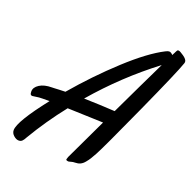

<svg xmlns="http://www.w3.org/2000/svg" viewBox="-131 -852 1020 1016"><g transform="rotate(20 379.0 -343.5)"><path d="M757.3 -667Q739.3 -612.8 623.8 -357.9Q508.3 -103 483.9 -58.1Q471.7 -36.1 464.8 -24.9Q458 -13.7 446.5 0.2Q435.1 14.2 422.4 20Q409.7 25.9 394 25.9Q381.3 25.9 371.6 29.1Q361.8 32.2 359.9 32.2Q344.2 32.2 344.2 24.9Q344.2 23.4 349.1 9.8Q352.5 2.4 460 -224.1Q345.2 -228.5 258.3 -231Q174.8 -126 106.9 -11.2Q98.6 4.9 91.3 11.5Q84 18.1 72.8 18.1Q58.6 18.1 43.9 5.1Q29.3 -7.8 29.3 -24.9Q29.3 -73.7 155.3 -233.9Q106.9 -233.9 96.2 -232.9Q88.4 -232.4 76.4 -230.2Q64.5 -228 60.1 -228Q53.2 -228 50 -232.4Q46.9 -236.8 46.9 -249Q46.9 -272.5 73 -289.3Q99.1 -306.2 143.1 -306.2Q146.5 -306.2 155.5 -306.6Q164.6 -307.1 181.4 -307.9Q198.2 -308.6 217.3 -309.1Q323.7 -434.1 439.9 -541Q556.2 -647.9 641.1 -690.9Q654.8 -697.8 661.1 -697.3Q670.9 -697.3 682.1 -685.1Q684.1 -689.5 686.5 -693.8Q689 -698.2 690.2 -700.9Q691.4 -703.6 692.9 -706.5Q694.3 -709.5 695.3 -710.9Q696.3 -712.4 697 -713.9Q697.8 -715.3 698.5 -716.1Q699.2 -716.8 700 -717.5Q700.7 -718.3 701.7 -718.5Q702.6 -718.8 703.6 -718.8Q704.6 -718.8 706.1 -718.8Q713.4 -718.8 735.8 -703.1Q758.3 -687.5 758.3 -673.8Q758.3 -669.4 757.3 -667ZM647.9 -616.2Q469.7 -481 322.3 -309.1Q408.7 -307.1 497.1 -301.8Q585.9 -488.8 647.9 -616.2Z"/></g></svg>

Font: Yellowtail
Style: Regular
Weight: 400
Designer: Astigmatic (AOETI)
Foundry: Astigmatic (AOETI)
Version: Version 1.000